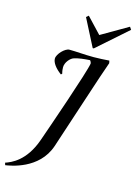

<svg xmlns="http://www.w3.org/2000/svg" viewBox="-179 -952 742 1044"><g transform="rotate(15 191.5 -429.5)"><path d="M-42 22C-16 18 143 -5 191 -148C241 -297 336 -593 361 -660L358 -674C335 -672 295 -670 271 -670C217 -670 173 -675 133 -675C109 -675 69 -634 69 -608C69 -585 90 -557 123 -533L129 -539C125 -552 124 -566 124 -574C124 -602 149 -629 166 -635C192 -644 224 -647 256 -649C259 -647 264 -637 264 -632C258 -586 135 -233 110 -162C65 -32 -14 -2 -46 9ZM259 -716 429 -866 419 -881 269 -794 187 -881 174 -870 253 -716Z"/></g></svg>

Font: Romanesco
Style: Regular
Weight: 400
Designer: Astigmatic (AOETI)
Foundry: Astigmatic (AOETI)
Version: Version 1.000